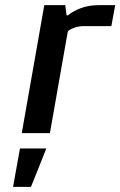

<svg xmlns="http://www.w3.org/2000/svg" viewBox="-20 -520 470 750"><path d="M65 0 153 -500H235L240 -460H245Q263 -475 294 -487.5Q325 -500 370 -500H430L415 -418H308Q289 -418 272.5 -412.5Q256 -407 245 -398L175 0ZM31 210 58 60H161L101 210Z"/></svg>

Font: Cuprum SemiBold
Style: Italic
Weight: 600
Italic angle: -10°
Version: Version 3.000